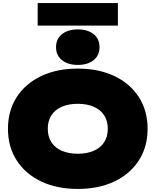

<svg xmlns="http://www.w3.org/2000/svg" viewBox="-20 -1216 1016 1254"><path d="M488 18Q351 18 248.5 -31Q146 -80 89 -168.5Q32 -257 32 -375Q32 -493 89 -581.5Q146 -670 248.5 -719Q351 -768 488 -768Q625 -768 727.5 -719Q830 -670 887 -581.5Q944 -493 944 -375Q944 -257 887 -168.5Q830 -80 727.5 -31Q625 18 488 18ZM488 -212Q549 -212 593 -231.5Q637 -251 660.5 -287.5Q684 -324 684 -375Q684 -426 660.5 -462.5Q637 -499 593 -518.5Q549 -538 488 -538Q427 -538 383 -518.5Q339 -499 315.5 -462.5Q292 -426 292 -375Q292 -324 315.5 -287.5Q339 -251 383 -231.5Q427 -212 488 -212ZM488 -792Q424 -792 385 -823Q346 -854 346 -908Q346 -962 385 -993Q424 -1024 488 -1024Q553 -1024 591.5 -993Q630 -962 630 -908Q630 -854 591.5 -823Q553 -792 488 -792ZM226 -1049V-1196H750V-1049Z"/></svg>

Font: Bounded
Style: Regular
Weight: 900
Designer: Vlad Churkin
Version: Version 1.0